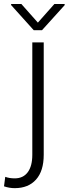

<svg xmlns="http://www.w3.org/2000/svg" viewBox="-77 -744 349 977"><path d="M145.5 -528.3V43.5Q145.5 126 106.4 169.7Q67.4 213.4 -2 213.4Q-29.8 213.4 -56.6 204.1L-50.3 155.8Q-29.3 163.6 -2 163.6Q41 163.6 64.2 132.3Q87.4 101.1 87.4 43.5V-528.3ZM115.7 -628.9 199.7 -723.6H252V-717.8L136.7 -590.3H94.7L-20.5 -718.3V-723.6H31.7Z"/></svg>

Font: SteelSelectRoboto
Style: Regular
Weight: 300
Designer: Google
Version: Version 2.137; 2017